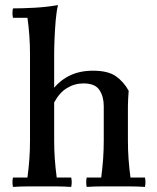

<svg xmlns="http://www.w3.org/2000/svg" viewBox="-20 -733 617 755"><path d="M260 -35Q264 -17 260 2Q229 0 202 0Q175 0 146 0Q117 0 89.5 0Q62 0 31 2Q27 -17 31 -35H88Q93 -73 95.5 -108Q98 -143 98 -180V-520Q98 -592 88 -663H31Q27 -682 31 -700Q66 -700 114 -702.5Q162 -705 208 -713Q202 -688 199 -652.5Q196 -617 194.5 -581Q193 -545 193 -520V-180Q193 -143 195.5 -108Q198 -73 203 -35ZM321 2Q317 -17 321 -35H378Q383 -73 385.5 -108Q388 -143 388 -180V-316Q388 -353 371 -379Q354 -405 308 -405Q273 -405 243 -386.5Q213 -368 193 -330L183 -375Q210 -413 250.5 -434Q291 -455 346 -455Q405 -455 436 -433Q467 -411 486 -376Q485 -361 484 -346Q483 -331 483 -316V-180Q483 -143 485.5 -108Q488 -73 493 -35H550Q554 -17 550 2Q519 0 492 0Q465 0 436 0Q407 0 379.5 0Q352 0 321 2Z"/></svg>

Font: Poltawski Nowy
Style: Regular
Weight: 400
Designer: Adam Pótawski, Mateusz Machalski, Borys Kosmynka, Ania Wieluska
Foundry: Capitalics.wtf
Version: Version 1.001;gftools[0.9.25]